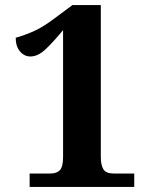

<svg xmlns="http://www.w3.org/2000/svg" viewBox="-20 -738 599 758"><path d="M97 0V-53H179Q205 -53 217 -67Q229 -81 229 -118V-619Q191 -573 160.5 -544Q130 -515 100 -515Q76 -515 59 -535Q42 -555 42 -589Q72 -597 109.5 -613Q147 -629 196 -666L266 -718H378V-118Q378 -87 388 -70Q398 -53 429 -53H510V0Z"/></svg>

Font: NotoSerif-Bold
Style: Regular
Weight: 700
Designer: Monotype Design Team
Foundry: Monotype Imaging Inc.
Version: Version 2.007; ttfautohint (v1.8) -l 8 -r 50 -G 200 -x 14 -D